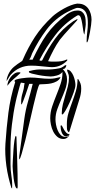

<svg xmlns="http://www.w3.org/2000/svg" viewBox="-20 -801 554 1097"><path d="M45 272Q36 244 28.5 212Q21 180 16.5 147Q12 114 10.5 82Q9 50 11 20Q17 -71 28 -157Q39 -243 67 -333Q63 -334 63 -338Q63 -344 75 -347.5Q87 -351 102.5 -353.5Q118 -356 132.5 -357Q147 -358 152 -358Q180 -358 207.5 -354.5Q235 -351 263 -351Q279 -351 292.5 -353.5Q306 -356 322 -360L326 -359Q318 -344 303.5 -336Q289 -328 272.5 -324.5Q256 -321 238.5 -320.5Q221 -320 206 -319Q200 -312 191 -278.5Q182 -245 171 -198Q160 -151 148 -98Q136 -45 124.5 0.5Q113 46 104 77Q95 108 90 110Q90 105 89.5 100Q89 95 90 91L119 -122Q126 -173 140.5 -222.5Q155 -272 167 -322H147Q145 -316 139 -298Q133 -280 126 -260Q119 -240 112.5 -223.5Q106 -207 103 -204L101 -206V-221Q101 -245 109 -269.5Q117 -294 119 -319L121 -322L119 -326L99 -329V-327Q97 -325 93 -310Q89 -295 84 -277Q79 -259 75 -242.5Q71 -226 70 -221Q56 -157 48 -88.5Q40 -20 40 43V136Q40 171 45.5 206Q51 241 49 276ZM52 148Q52 138 53.5 111Q55 84 57 55Q59 26 62.5 2Q66 -22 71 -25L74 -19Q76 50 78.5 121.5Q81 193 81 265Q81 272 79 276H78Q71 276 66 258.5Q61 241 58 218.5Q55 196 53.5 175Q52 154 52 148ZM267 -125Q267 -160 278 -192.5Q289 -225 302 -257Q315 -289 326 -321Q337 -353 337 -388L336 -389Q325 -375 304.5 -369.5Q284 -364 269 -364Q262 -364 242 -366Q222 -368 200.5 -372Q179 -376 162 -380.5Q145 -385 145 -390Q145 -396 152 -396Q188 -406 224.5 -404Q261 -402 297 -407Q305 -408 318 -410.5Q331 -413 337 -418Q342 -420 346.5 -424.5Q351 -429 358 -429L359 -427Q358 -420 353 -413Q348 -406 338 -407Q363 -382 363 -348Q363 -318 352.5 -289.5Q342 -261 330 -233.5Q318 -206 307.5 -177.5Q297 -149 297 -118Q297 -106 300 -89Q303 -72 309.5 -56.5Q316 -41 326.5 -30Q337 -19 353 -19Q361 -19 364.5 -20Q368 -21 373 -27Q368 -27 365.5 -24.5Q363 -22 359 -22Q349 -22 342.5 -28.5Q336 -35 332.5 -44.5Q329 -54 327.5 -64Q326 -74 326 -82L329 -85H330Q333 -85 336.5 -77.5Q340 -70 345.5 -60.5Q351 -51 358.5 -43Q366 -35 377 -34Q375 -23 365 -15Q355 -7 342 -7Q322 -7 307.5 -19.5Q293 -32 284 -50Q275 -68 271 -88.5Q267 -109 267 -125ZM362 -92Q362 -126 371.5 -156.5Q381 -187 392.5 -218Q404 -249 413.5 -281Q423 -313 423 -349H427Q432 -341 435 -335Q438 -329 440 -323.5Q442 -318 443 -311.5Q444 -305 444 -295Q444 -278 441 -262.5Q438 -247 433 -232L377 -51L373 -45Q363 -53 362.5 -67Q362 -81 362 -92ZM333 -155Q333 -181 339.5 -206.5Q346 -232 353.5 -257Q361 -282 367.5 -307Q374 -332 374 -359Q374 -373 368.5 -384Q363 -395 363 -403Q375 -403 384 -393Q393 -383 399 -369Q405 -355 408 -340Q411 -325 411 -316Q411 -301 401 -273Q391 -245 378.5 -217Q366 -189 353.5 -168Q341 -147 336 -147Q333 -147 333 -150Q333 -153 333 -155ZM97 -384Q77 -365 58.5 -350Q40 -335 23 -312L22 -311Q22 -322 27 -335.5Q32 -349 41 -360.5Q50 -372 61.5 -380Q73 -388 85 -388Q87 -388 92 -388Q97 -388 97 -384ZM108 -455Q125 -494 142.5 -527Q160 -560 180 -590.5Q200 -621 224.5 -649.5Q249 -678 281 -708Q292 -718 309.5 -730Q327 -742 346 -752.5Q365 -763 384.5 -770.5Q404 -778 419 -780Q421 -781 423 -780.5Q425 -780 427 -780Q447 -780 461.5 -772Q476 -764 485 -751Q494 -738 498.5 -721.5Q503 -705 503 -688Q503 -678 500.5 -658.5Q498 -639 494 -618Q490 -597 486 -580Q482 -563 478 -559L475 -560V-566Q475 -592 478.5 -617.5Q482 -643 482 -669Q482 -684 480 -699.5Q478 -715 472 -727.5Q466 -740 454 -748Q442 -756 422 -756Q418 -756 410 -753Q402 -750 393 -746Q384 -742 376 -738Q368 -734 364 -732Q293 -694 246 -631.5Q199 -569 164 -497Q161 -489 157 -478.5Q153 -468 148 -462V-460H167V-462Q187 -504 206 -538.5Q225 -573 246.5 -603.5Q268 -634 296 -662Q324 -690 362 -719Q376 -729 391 -735Q406 -741 423 -741Q439 -741 448.5 -733.5Q458 -726 463 -714.5Q468 -703 469 -689Q470 -675 470 -662Q470 -661 469 -652Q468 -643 466.5 -632.5Q465 -622 463.5 -613Q462 -604 462 -603Q458 -609 455.5 -627Q453 -645 450 -664.5Q447 -684 442 -699Q437 -714 427 -714Q425 -714 423 -713Q421 -712 419 -711Q346 -666 295.5 -600Q245 -534 206 -459V-456Q209 -455 212 -454Q215 -453 218 -455L221 -456Q253 -522 294.5 -579.5Q336 -637 399 -680Q404 -683 410 -686Q416 -689 421 -692L423 -689Q422 -686 409.5 -672.5Q397 -659 380.5 -641Q364 -623 347.5 -604.5Q331 -586 322 -574Q302 -546 285.5 -514.5Q269 -483 255 -452L256 -451Q267 -449 277 -449Q287 -449 297 -449Q315 -449 331 -451.5Q347 -454 364 -462V-459V-455Q322 -412 263 -418Q237 -420 210.5 -423Q184 -426 158 -426Q88 -426 40 -373Q38 -371 34.5 -365Q31 -359 27 -353Q23 -346 18 -338V-342Q18 -350 21 -359Q24 -368 27 -375Q34 -390 42 -400.5Q50 -411 59.5 -419Q69 -427 79.5 -434.5Q90 -442 104 -451Q105 -452 106 -452.5Q107 -453 108 -455Z"/></svg>

Font: Akronim
Style: Regular
Weight: 400
Designer: Grzegorz Klimczewski
Foundry: Fonty.PL
Version: Version 1.001